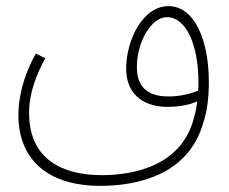

<svg xmlns="http://www.w3.org/2000/svg" viewBox="-20 -419 749 627"><path d="M306 188C428 188 596 153 644 -19C656 -54 662 -99 662 -151C662 -289 615 -399 530 -399C445 -399 392 -286 392 -195C392 -102 460 -70 526 -70C560 -70 596 -75 624 -88C622 -70 619 -54 615 -41C578 122 418 153 312 153C188 153 75 104 75 -50C75 -119 101 -179 128 -229L97 -244C43 -148 40 -67 40 -45C40 120 158 188 306 188ZM427 -200C427 -282 474 -363 525 -363C589 -363 628 -270 628 -151C628 -141 628 -132 627 -123C601 -112 566 -104 531 -104C482 -104 427 -119 427 -200Z"/></svg>

Font: Noto Sans Arabic UI Cn XLt
Style: Regular
Weight: 200
Width: 3
Designer: Monotype Design Team, Nadine Chahine and Nizar Qandah
Foundry: Monotype Imaging Inc.
Version: Version 2.010